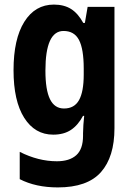

<svg xmlns="http://www.w3.org/2000/svg" viewBox="-20 -577 579 837"><path d="M215 -557Q259 -557 289.5 -538Q320 -519 343 -477H350L362 -547H479V-18Q479 107 420 173.5Q361 240 232 240Q136 240 66 204V85Q147 126 228 126Q283 126 312.5 99.5Q342 73 342 15V4Q342 -11 343.5 -32.5Q345 -54 347 -72H342Q320 -31 289 -10.5Q258 10 212 10Q132 10 85.5 -63.5Q39 -137 39 -271Q39 -407 86 -482Q133 -557 215 -557ZM257 -442Q178 -442 178 -269Q178 -185 198 -144.5Q218 -104 259 -104Q304 -104 324.5 -140.5Q345 -177 345 -252V-278Q345 -363 324.5 -402.5Q304 -442 257 -442Z"/></svg>

Font: Noto Sans Khmer UI Condensed
Style: Bold
Weight: 700
Width: 3
Designer: Danh Hong and the Monotype Design Team
Foundry: Monotype Imaging Inc.
Version: Version 2.002; ttfautohint (v1.8.4.7-5d5b)